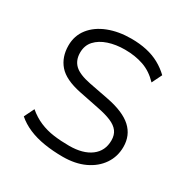

<svg xmlns="http://www.w3.org/2000/svg" viewBox="-163 -859 993 1013"><g transform="rotate(30 333.5 -352.5)"><path d="M350 8Q291 8 237.5 -0.5Q184 -9 141 -27.5Q98 -46 66 -74L96 -135Q131 -105 171 -88Q211 -71 255.5 -65Q300 -59 350 -59Q434 -59 482 -95Q530 -131 530 -195Q530 -228 514 -249.5Q498 -271 465 -285Q432 -299 380 -309L261 -333Q163 -353 123 -399.5Q83 -446 83 -516Q83 -576 118 -620.5Q153 -665 214.5 -689Q276 -713 353 -713Q404 -713 447 -703.5Q490 -694 525.5 -674.5Q561 -655 590 -627L560 -566Q517 -611 466 -628.5Q415 -646 353 -646Q298 -646 253 -631Q208 -616 181.5 -587Q155 -558 155 -514Q155 -468 183.5 -440.5Q212 -413 283 -399L402 -376Q505 -356 553.5 -311.5Q602 -267 602 -197Q602 -138 570.5 -91.5Q539 -45 482.5 -18.5Q426 8 350 8Z"/></g></svg>

Font: Nunito Sans 6pt Light
Style: Regular
Weight: 300
Version: Version 3.101;gftools[0.9.27]